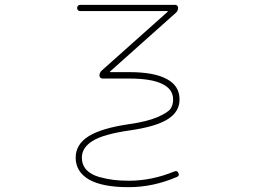

<svg xmlns="http://www.w3.org/2000/svg" viewBox="-20 -565 1040 789"><path d="M506.8 204.1Q401.4 204.1 345.7 172.9Q291 140.6 291 83Q291 28.3 343.8 -4.9Q396.5 -38.1 509.8 -54.7Q585 -65.4 627.9 -84Q671.9 -103.5 681.6 -119.1Q691.4 -134.8 691.4 -156.2Q691.4 -199.2 645.5 -220.7Q600.6 -242.2 511.7 -242.2H401.4Q396.5 -242.2 392.6 -245.6Q388.7 -249 388.7 -253.9Q388.7 -266.6 398.4 -275.4L668.9 -516.6Q669.9 -517.6 669.4 -518.6Q668.9 -519.5 668 -519.5H308.6Q303.7 -519.5 300.3 -523.4Q296.9 -527.3 296.9 -532.2Q296.9 -537.1 300.3 -541Q303.7 -544.9 308.6 -544.9H701.2Q705.1 -544.9 708.5 -541.5Q711.9 -538.1 711.9 -533.2Q711.9 -521.5 704.1 -513.7L432.6 -271.5Q431.6 -270.5 432.1 -269.5Q432.6 -268.6 433.6 -268.6H511.7Q615.2 -268.6 667 -239.3Q717.8 -211.9 717.8 -156.2Q717.8 -106.4 670.9 -76.2Q623 -44.9 514.6 -29.3Q405.3 -13.7 361.3 13.7Q316.4 41 316.4 83Q316.4 112.3 335 132.8Q353.5 152.3 386.7 162.1Q418.9 170.9 447.3 174.3Q475.6 177.7 509.8 177.7Q603.5 177.7 696.3 139.6Q708 134.8 712.9 145.5Q718.8 157.2 707 162.1Q609.4 204.1 509.8 204.1Q507.8 204.1 506.8 204.1Z"/></svg>

Font: Rounded-X Mgen+ 1mn thin
Style: Regular
Weight: 100
Designer: [Source Han Sans]
Ryoko NISHIZUKA  (kana & ideographs); Paul D. Hunt (Latin, Greek & Cyrillic); Wenlong ZHANG  (bopomofo
Version: Version 1.059.20150602